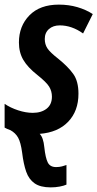

<svg xmlns="http://www.w3.org/2000/svg" viewBox="-23 -572 422 832"><path d="M197 240Q152 240 127 222.5Q102 205 90.5 172Q79 139 73 90Q67 45 55.5 24.5Q44 4 22 -8Q16 -10 9 -13Q2 -16 -3 -19V-122Q22 -105 55.5 -94Q89 -83 119 -83Q156 -83 179 -101Q202 -119 202 -153Q202 -177 190 -196.5Q178 -216 139 -247Q97 -280 78 -312.5Q59 -345 59 -388Q59 -459 104.5 -505.5Q150 -552 232 -552Q275 -552 312.5 -541Q350 -530 379 -511L337 -427Q288 -462 236 -462Q207 -462 189 -446Q171 -430 171 -403Q171 -380 182.5 -362.5Q194 -345 230 -317Q272 -283 294.5 -251.5Q317 -220 317 -166Q317 -91 272.5 -44.5Q228 2 149 8Q165 24 169 66Q174 112 184 132Q194 152 220 152Q234 152 245.5 149Q257 146 265 143V228Q254 233 235.5 236.5Q217 240 197 240Z"/></svg>

Font: Noto Sans Condensed SemiBold
Style: Italic
Weight: 600
Width: 3
Italic angle: -12°
Designer: Monotype Design Team
Foundry: Monotype Imaging Inc.
Version: Version 2.013; ttfautohint (v1.8.4.7-5d5b)